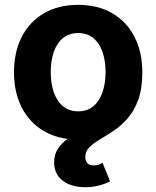

<svg xmlns="http://www.w3.org/2000/svg" viewBox="-20 -573 654 803"><path d="M306.6 10.5Q223.8 10.5 163.6 -24.8Q103.4 -60.1 70.9 -123.4Q38.5 -186.7 38.5 -270.7Q38.5 -355.3 70.9 -418.7Q103.4 -482.1 163.6 -517.4Q223.8 -552.7 306.6 -552.7Q389.6 -552.7 449.9 -517.4Q510.1 -482.1 542.6 -418.7Q575.2 -355.3 575.2 -270.7Q575.2 -186.7 542.6 -123.4Q510.1 -60.1 449.9 -24.8Q389.6 10.5 306.6 10.5ZM307.2 -107.4Q345.1 -107.4 370.4 -128.6Q395.7 -149.8 408.6 -187Q421.5 -224.1 421.5 -271.3Q421.5 -319.1 408.6 -356Q395.7 -392.8 370.4 -413.8Q345.1 -434.8 307.2 -434.8Q269.2 -434.8 243.6 -413.8Q218 -392.8 205.1 -356Q192.2 -319.1 192.2 -271.3Q192.2 -224.1 205.1 -187Q218 -149.8 243.6 -128.6Q269.2 -107.4 307.2 -107.4ZM336.3 210Q278.6 210 242.5 182.7Q206.4 155.5 206.4 106.2Q206.4 72.7 222.6 48.5Q238.7 24.4 265.2 5.6Q291.7 -13.2 323.4 -30.7Q355.2 -48.2 386.7 -68.5Q418.2 -88.7 444.7 -115.6Q471.2 -142.6 487.3 -180.3Q503.4 -218 503.4 -270.7H575.2Q575.2 -201.9 558 -155.2Q540.7 -108.5 513.6 -77.7Q486.5 -47 456 -26.6Q425.5 -6.2 398.4 9.7Q371.3 25.6 354.1 42.4Q336.8 59.2 336.8 83.3Q336.8 99.9 345.5 109.4Q354.2 118.9 371.7 118.9Q382.2 118.9 391.5 115.9Q400.7 112.8 408.8 107.9L440.5 185.3Q422.1 195.6 394.2 202.8Q366.4 210 336.3 210Z"/></svg>

Font: GitLab Sans
Style: Regular
Weight: 400
Designer: Rasmus Andersson
Foundry: Modifications by GitLab B.V., manufactured by rsms
Version: Version 4.000;git-c8fb6b7